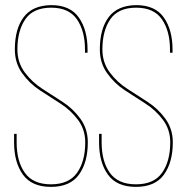

<svg xmlns="http://www.w3.org/2000/svg" viewBox="-20 -725 731 750"><path d="M180 -705Q254 -705 288 -656.5Q322 -608 322 -531V-519H312V-531Q312 -604 280.5 -649.5Q249 -695 180 -695Q110 -695 79 -650Q48 -605 48 -532Q48 -481 76.5 -442.5Q105 -404 145.5 -378Q186 -352 226 -326Q266 -300 294.5 -260.5Q323 -221 323 -169Q323 -91 288.5 -43Q254 5 179 5Q104 5 69.5 -43Q35 -91 35 -169V-202H45V-169Q45 -95 77 -50Q109 -5 179 -5Q249 -5 281 -50Q313 -95 313 -169Q313 -219 284.5 -257Q256 -295 216 -320.5Q176 -346 135.5 -372.5Q95 -399 66.5 -439Q38 -479 38 -532Q38 -612 72.5 -658Q107 -704 180 -705ZM512 -705Q586 -705 620 -656.5Q654 -608 654 -531V-519H644V-531Q644 -604 612.5 -649.5Q581 -695 512 -695Q442 -695 411 -650Q380 -605 380 -532Q380 -481 408.5 -442.5Q437 -404 477.5 -378Q518 -352 558 -326Q598 -300 626.5 -260.5Q655 -221 655 -169Q655 -91 620.5 -43Q586 5 511 5Q436 5 401.5 -43Q367 -91 367 -169V-202H377V-169Q377 -95 409 -50Q441 -5 511 -5Q581 -5 613 -50Q645 -95 645 -169Q645 -219 616.5 -257Q588 -295 548 -320.5Q508 -346 467.5 -372.5Q427 -399 398.5 -439Q370 -479 370 -532Q370 -612 404.5 -658Q439 -704 512 -705Z"/></svg>

Font: Bebas Neue Thin
Style: Regular
Weight: 200
Designer: Ryoichi Tsunekawa
Foundry: Ryoichi Tsunekawa
Version: Version 1.003;PS 001.003;hotconv 1.0.70;makeotf.lib2.5.58329